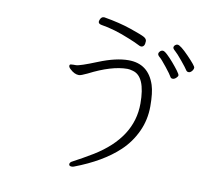

<svg xmlns="http://www.w3.org/2000/svg" viewBox="-86 -852 1171 1015"><g transform="rotate(10 500.0 -344.5)"><path d="M632 -662Q632 -630 611 -630Q606 -630 591 -638Q576 -646 541 -660Q457 -695 386 -706Q369 -709 369 -721Q369 -724 371 -730Q378 -748 391 -748H395Q478 -734 540.5 -712.5Q603 -691 617.5 -682.5Q632 -674 632 -662ZM801 -673Q816 -673 862 -625.5Q908 -578 908 -568.5Q908 -559 900 -549.5Q892 -540 882.5 -540Q873 -540 867.5 -549.5Q862 -559 834 -593Q806 -627 793.5 -637.5Q781 -648 781 -655Q781 -662 787 -667.5Q793 -673 801 -673ZM789 -576Q807 -555 820 -537.5Q833 -520 833 -514Q833 -508 824 -499.5Q815 -491 805.5 -491Q796 -491 791.5 -500.5Q787 -510 758.5 -546Q730 -582 719 -591Q708 -600 708 -607.5Q708 -615 714.5 -621.5Q721 -628 729.5 -628Q738 -628 754.5 -612.5Q771 -597 789 -576ZM290 -473Q310 -473 401 -510Q492 -547 560 -547Q667 -547 702 -440Q715 -400 715 -327Q715 -254 685.5 -190.5Q656 -127 606 -80Q520 1 372 57Q366 59 361 59Q346 59 346 48.5Q346 38 361 31Q412 4 465 -28Q661 -149 661 -332Q661 -478 591 -496Q574 -501 562 -501Q477 -501 358 -440Q325 -424 314 -424Q290 -424 266 -447Q256 -456 256 -463.5Q256 -471 262.5 -472Q269 -473 276 -473Z"/></g></svg>

Font: LXGW WenKai Light
Style: Regular
Weight: 300
Designer: LXGW / Fontworks Inc.
Foundry: LXGW / Fontworks Inc.
Version: Version 1.501; October 10, 2024